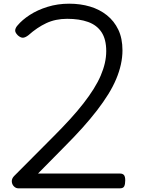

<svg xmlns="http://www.w3.org/2000/svg" viewBox="-20 -1021 768 1041"><path d="M79 0Q66 0 55.5 -10.5Q45 -21 44 -36.5Q43 -52 56 -66L271 -282Q320 -331 360.5 -375.5Q401 -420 432.5 -460.5Q464 -501 487.5 -538.5Q511 -576 526 -611Q541 -646 548.5 -679Q556 -712 556 -744Q556 -808 530.5 -846.5Q505 -885 457.5 -902Q410 -919 344 -919Q281 -919 231 -895.5Q181 -872 134 -830Q117 -817 104.5 -816.5Q92 -816 77 -829Q60 -846 62.5 -859Q65 -872 75 -883Q100 -913 141.5 -940Q183 -967 238 -984Q293 -1001 355 -1001Q416 -1001 468 -985.5Q520 -970 559.5 -938.5Q599 -907 621.5 -860Q644 -813 644 -748Q644 -711 635.5 -672Q627 -633 610 -592.5Q593 -552 567 -510Q541 -468 506 -422.5Q471 -377 427 -328Q383 -279 329 -225L186 -80H631Q645 -80 652 -72Q659 -64 659 -43Q659 -22 653.5 -11Q648 0 631 0Z"/></svg>

Font: Playwrite PL
Style: Regular
Weight: 400
Designer: Veronika Burian, José Scaglione
Foundry: TypeTogether
Version: Version 1.002